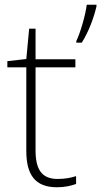

<svg xmlns="http://www.w3.org/2000/svg" viewBox="-20 -780 427 810"><path d="M387 -753V-760H346C341 -717 318 -639 302 -607V-600H325C354 -646 376 -705 387 -753ZM223 -25C154 -25 130 -68 130 -146V-496H298V-530H130V-659H103L91 -531L11 -522V-496H91V-143C91 -43 128 10 220 10C254 10 279 4 301 -4V-37C280 -30 254 -25 223 -25Z"/></svg>

Font: Noto Sans Arabic ExtLt
Style: Regular
Weight: 200
Designer: Monotype Design Team, Nadine Chahine, Nizar Qandah and Khaled Hosny
Foundry: Monotype Imaging Inc.
Version: Version 2.012